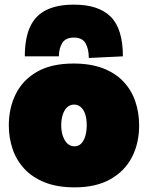

<svg xmlns="http://www.w3.org/2000/svg" viewBox="-20 -792 638 828"><path d="M302 16Q226.5 16 172.5 -5.8Q118.5 -27.5 84.2 -65Q50 -102.5 34 -150.5Q18 -198.5 18 -251Q18 -326 48 -386.5Q78 -447 139.8 -482.5Q201.5 -518 297 -518Q370.5 -518 424 -497.5Q477.5 -477 512 -440.5Q546.5 -404 563.2 -355.5Q580 -307 580 -251Q580 -174 548.8 -113.8Q517.5 -53.5 455.5 -18.8Q393.5 16 302 16ZM301 -161Q319 -161 330.8 -173.5Q342.5 -186 348.2 -206.5Q354 -227 354 -251Q354 -281.5 346.8 -301.5Q339.5 -321.5 327.2 -331.2Q315 -341 300 -341Q282 -341 269.5 -329.2Q257 -317.5 250.5 -297.2Q244 -277 244 -251Q244 -227 250.8 -206.5Q257.5 -186 270.2 -173.5Q283 -161 301 -161ZM363 -542Q363 -581 348.8 -605.5Q334.5 -630 299 -630Q263 -630 248.5 -606.5Q234 -583 234 -549H87Q87 -627.5 110 -676.8Q133 -726 180 -749Q227 -772 299 -772Q405.5 -772 457.8 -719.5Q510 -667 510 -549Z"/></svg>

Font: Commissioner Thin Black
Style: Regular
Weight: 900
Version: Version 1.000